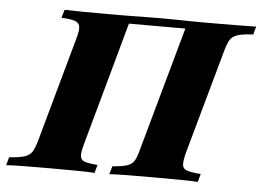

<svg xmlns="http://www.w3.org/2000/svg" viewBox="-76 -628 937 686"><g transform="rotate(5 392.5 -285.5)"><path d="M-30.6 0 -22.6 -29Q16.1 -31.5 34.3 -37.9Q52.4 -44.4 60.5 -58.5Q68.5 -72.6 75.8 -98.4L179.8 -472.6Q187.9 -500.8 186.3 -514.9Q184.7 -529 169.4 -534.7Q154 -540.3 120.2 -541.9L129 -571Q151.6 -570.2 191.5 -569.8Q231.5 -569.4 282.3 -569.4Q302.4 -569.4 323 -569.4Q343.5 -569.4 366.1 -569.8Q388.7 -570.2 414.9 -570.6Q441.1 -571 471.8 -571Q502.4 -571 527.4 -570.6Q552.4 -570.2 574.6 -569.8Q596.8 -569.4 617.3 -569.4Q637.9 -569.4 659.7 -569.4Q707.3 -569.4 748 -569.8Q788.7 -570.2 816.1 -571L808.1 -541.9Q770.2 -540.3 751.2 -533.9Q732.3 -527.4 724.2 -512.9Q716.1 -498.4 708.9 -471.8L604.8 -98.4Q597.6 -70.2 598.8 -56Q600 -41.9 615.3 -36.7Q630.6 -31.5 664.5 -29L656.5 0Q632.3 -1.6 590.7 -2Q549.2 -2.4 496 -2.4Q442.7 -2.4 402.8 -2Q362.9 -1.6 339.5 0L347.6 -29Q383.9 -31.5 401.6 -37.9Q419.4 -44.4 427 -58.5Q434.7 -72.6 441.1 -98.4L565.3 -544.4L569.4 -541.9H357.3L362.9 -544.4L239.5 -98.4Q231.5 -70.2 232.7 -55.6Q233.9 -41.1 248.8 -36.3Q263.7 -31.5 294.4 -29L286.3 0Q262.9 -1.6 222.6 -2Q182.3 -2.4 129.8 -2.4Q75.8 -2.4 34.7 -2Q-6.5 -1.6 -30.6 0Z"/></g></svg>

Font: Playfair 5pt SemiExpanded Light Black
Style: Italic
Weight: 900
Italic angle: -15.6°
Version: Version 2.001;gftools[0.9.30]